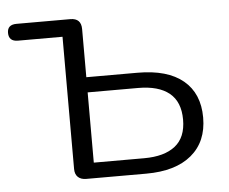

<svg xmlns="http://www.w3.org/2000/svg" viewBox="-45 -532 692 580"><g transform="rotate(-5 301.5 -242.5)"><path d="M160 -33V-434H25Q-3 -434 -3 -460Q-3 -485 25 -485H188Q221 -485 221 -452V-306H376Q467 -306 514.5 -266.5Q562 -227 562 -154Q562 -81 513.5 -40.5Q465 0 376 0H194Q178 0 169 -8.5Q160 -17 160 -33ZM501 -153Q501 -207 468.5 -233.5Q436 -260 374 -260H221V-47H374Q435 -47 468 -73Q501 -99 501 -153Z"/></g></svg>

Font: SN Pro Light
Style: Regular
Weight: 300
Designer: Tobias Whetton
Foundry: Supernotes
Version: Version 1.002